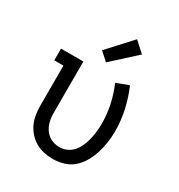

<svg xmlns="http://www.w3.org/2000/svg" viewBox="-184 -904 968 1036"><g transform="rotate(30 300.0 -385.5)"><path d="M296 8Q268 8 240 2Q212 -4 188 -18Q164 -32 145 -53.5Q126 -75 114.5 -100.5Q103 -126 99 -154Q95 -182 95 -210V-457H38V-530H177V-210Q177 -192 179.5 -174.5Q182 -157 188 -140.5Q194 -124 204.5 -109.5Q215 -95 229 -85Q243 -75 260.5 -70Q278 -65 295 -65Q320 -65 342.5 -75.5Q365 -86 380.5 -105Q396 -124 405.5 -146.5Q415 -169 420.5 -193Q426 -217 428.5 -241.5Q431 -266 431 -290Q431 -348 418.5 -405.5Q406 -463 383 -516L459 -545Q485 -485 499.5 -420Q514 -355 514 -290Q514 -255 509 -220.5Q504 -186 494 -153Q484 -120 467 -89.5Q450 -59 424 -35.5Q398 -12 364 -2Q330 8 296 8ZM285 -587 234 -633 368 -779 432 -721Z"/></g></svg>

Font: Iosevka Slab Extended
Style: Regular
Weight: 400
Width: 7
Monospace: yes
Designer: Belleve Invis
Foundry: Belleve Invis
Version: Version 11.1.1; ttfautohint (v1.8.3)